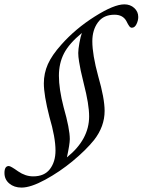

<svg xmlns="http://www.w3.org/2000/svg" viewBox="-98 -724 652 878"><path d="M0.5 133.8Q-33.2 133.8 -55.4 115.2Q-77.6 96.7 -77.6 66.9Q-77.6 35.2 -57.6 35.2Q-49.3 35.2 -15.1 59.6Q18.1 82.5 53.7 82.5Q105 82.5 130.4 49.1Q155.8 15.6 155.8 -35.6Q155.8 -95.2 127.9 -189.9Q102.5 -289.1 102.5 -342.8Q102.5 -388.7 120.8 -430.2Q139.2 -471.7 182.6 -520Q247.1 -592.8 335.2 -648.4Q423.3 -704.1 470.7 -704.1Q497.6 -704.1 515.9 -687.5Q534.2 -670.9 534.2 -646.5Q534.2 -629.9 526.1 -613.5Q518.1 -597.2 504.9 -597.2Q498.5 -597.2 493.2 -604.2Q487.8 -611.3 479.5 -628.4Q463.4 -656.7 425.8 -656.7Q375.5 -656.7 349.9 -621.8Q324.2 -586.9 324.2 -535.2Q324.2 -474.1 351.1 -375.5Q380.4 -273.9 380.4 -216.8Q380.4 -145.5 332 -83.5Q294.9 -37.6 234.9 12.2Q174.8 62 108.6 97.9Q42.5 133.8 0.5 133.8ZM221.2 -87.9Q221.2 -65.4 208 -4.4Q309.6 -85.9 309.6 -191.9Q309.6 -246.6 285.2 -341.3Q274.9 -383.8 271.2 -400.9Q267.6 -418 263.7 -441.7Q259.8 -465.3 259.8 -481.4Q259.8 -497.6 265.1 -527.6Q270.5 -557.6 276.4 -573.2Q217.8 -524.9 194.6 -479.7Q171.4 -434.6 171.4 -377.4Q171.4 -316.9 192.9 -233.9Q221.2 -134.8 221.2 -87.9Z"/></svg>

Font: Elstob Light
Style: Italic
Weight: 300
Italic angle: -20°
Designer: Peter S. Baker
Version: Version 1.015